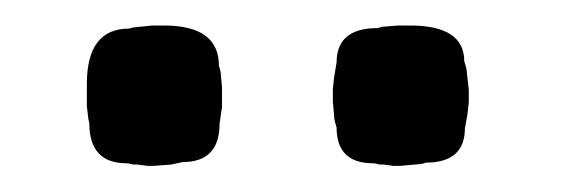

<svg xmlns="http://www.w3.org/2000/svg" viewBox="-20 -699 449 149"><path d="M78.1 -572.3Q49.3 -572.3 49.3 -603.5Q48.3 -607.4 48.3 -608.9L47.4 -616.7V-633.8Q47.4 -676.8 80.1 -676.8L81.5 -677.2L83.5 -677.7L98.1 -679.2H107.4Q149.9 -679.2 149.9 -647.9Q151.4 -643.6 151.4 -640.6L152.3 -631.3V-616.2L150.4 -603Q150.4 -573.2 121.6 -573.2L112.8 -571.3L99.6 -570.3H94.2L86.9 -571.3H83.5Q79.6 -572.3 78.1 -572.3ZM298.3 -679.2Q340.3 -679.2 340.3 -651.4Q342.3 -645.5 342.3 -642.6L343.8 -629.4V-619.6L342.8 -610.4L340.8 -599.6Q340.8 -572.8 310.5 -572.8L309.1 -572.3L307.1 -571.8L291 -570.3H285.2L277.8 -571.3H274.4Q271.5 -572.3 269.5 -572.3Q241.2 -572.3 241.2 -600.1Q239.3 -606 239.3 -608.9L238.3 -620.1V-629.9L239.3 -639.2L241.2 -650.4Q241.2 -677.2 272.9 -677.2L274.9 -677.7L276.4 -678.2L289.1 -679.2Z"/></svg>

Font: Averia Sans Libre
Style: Regular
Weight: 400
Version: Version 1.002